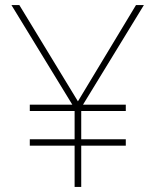

<svg xmlns="http://www.w3.org/2000/svg" viewBox="-20 -734 610 754"><path d="M286 -336 56 -714H25L264 -323H97V-298H273V-187H97V-162H273V0H299V-162H474V-187H299V-298H474V-323H306L545 -714H514Z"/></svg>

Font: Noto Sans Gurmukhi Thin
Style: Regular
Weight: 100
Designer: Jelle Bosma - Monotype Design Team
Foundry: Monotype Imaging Inc.
Version: Version 2.004